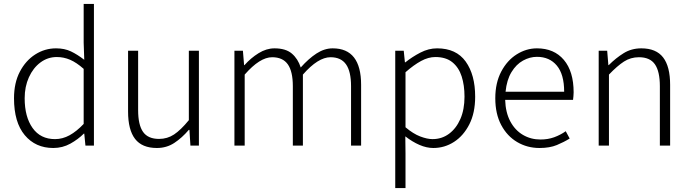

<svg xmlns="http://www.w3.org/2000/svg" viewBox="-20 -738 3498 973"><path d="M250 12Q160 12 105.5 -53Q51 -118 51 -240Q51 -318 80.5 -374.5Q110 -431 158.5 -462Q207 -493 264 -493Q307 -493 339.5 -477.5Q372 -462 407 -435L404 -522V-718H456V0H413L407 -61H405Q376 -32 336.5 -10Q297 12 250 12ZM259 -33Q297 -33 332.5 -52.5Q368 -72 404 -110V-389Q368 -421 335.5 -435Q303 -449 268 -449Q222 -449 185 -421.5Q148 -394 126.5 -346.5Q105 -299 105 -240Q105 -146 145 -89.5Q185 -33 259 -33Z M775 12Q700 12 664.5 -34Q629 -80 629 -173V-481H680V-180Q680 -105 705 -69.5Q730 -34 786 -34Q828 -34 862 -56.5Q896 -79 937 -129V-481H988V0H945L940 -80H937Q902 -39 863 -13.5Q824 12 775 12Z M1168 0V-481H1211L1217 -408H1219Q1251 -444 1290.5 -468.5Q1330 -493 1371 -493Q1428 -493 1459 -466.5Q1490 -440 1504 -396Q1544 -441 1584 -467Q1624 -493 1666 -493Q1810 -493 1810 -308V0H1759V-301Q1759 -376 1733.5 -412Q1708 -448 1655 -448Q1592 -448 1515 -360V0H1464V-301Q1464 -376 1438.5 -412Q1413 -448 1359 -448Q1297 -448 1220 -360V0Z M1983 215V-481H2026L2032 -422H2034Q2069 -450 2110.5 -471.5Q2152 -493 2195 -493Q2292 -493 2340 -426Q2388 -359 2388 -248Q2388 -166 2358.5 -108Q2329 -50 2281 -19Q2233 12 2176 12Q2142 12 2106 -3.5Q2070 -19 2034 -47L2035 41V215ZM2172 -33Q2219 -33 2255.5 -60Q2292 -87 2313 -135Q2334 -183 2334 -248Q2334 -306 2319.5 -351Q2305 -396 2272.5 -422.5Q2240 -449 2186 -449Q2151 -449 2114 -429Q2077 -409 2035 -372V-93Q2074 -60 2109.5 -46.5Q2145 -33 2172 -33Z M2714 12Q2652 12 2601 -18Q2550 -48 2520 -104.5Q2490 -161 2490 -240Q2490 -318 2520 -375Q2550 -432 2598.5 -462.5Q2647 -493 2701 -493Q2788 -493 2837.5 -434.5Q2887 -376 2887 -270Q2887 -260 2886 -250.5Q2885 -241 2884 -232H2540Q2542 -168 2566 -123Q2590 -78 2630 -54.5Q2670 -31 2719 -31Q2757 -31 2788.5 -42.5Q2820 -54 2847 -73L2867 -36Q2838 -18 2802 -3Q2766 12 2714 12ZM2701 -450Q2665 -450 2630.5 -431Q2596 -412 2572 -372.5Q2548 -333 2542 -273H2839Q2839 -361 2802 -405.5Q2765 -450 2701 -450Z M3014 0V-481H3057L3063 -408H3065Q3101 -444 3140.5 -468.5Q3180 -493 3230 -493Q3305 -493 3340.5 -447Q3376 -401 3376 -308V0H3324V-301Q3324 -376 3299 -412Q3274 -448 3218 -448Q3176 -448 3142 -426Q3108 -404 3066 -360V0Z"/></svg>

Font: Assistant Light
Style: Regular
Weight: 300
Designer: Hebrew By Ben Nathan, Latin by Paul Hunt
Version: Version 3.000